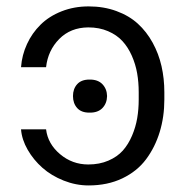

<svg xmlns="http://www.w3.org/2000/svg" viewBox="-20 -558 568 588"><path d="M44.4 -161.9H121.1Q126.4 -117.5 163.9 -85.9Q201.3 -54.3 250.4 -54.3Q284.8 -54.3 312 -66.1Q339.1 -77.8 356.2 -96.9Q373.2 -116.1 384.4 -142.6Q395.6 -169 400.2 -196.2Q404.8 -223.4 404.8 -253.2V-275.6Q404.8 -306.1 400 -333.6Q395.2 -361.2 383.7 -387.3Q372.2 -413.4 354.9 -432.2Q337.7 -451 310.9 -462.5Q284.1 -474.1 250.4 -474.1Q196 -473.7 161.4 -438.6Q126.8 -403.4 121.1 -352.3H44.4Q47.2 -389.6 62.7 -423.1Q78.1 -456.7 104.2 -482.4Q130.3 -508.2 168.5 -523.3Q206.7 -538.4 251.4 -538.4Q297.9 -538.4 336.6 -524.1Q375.4 -509.9 402.2 -485.4Q429 -460.9 447.4 -427.4Q465.9 -393.8 474.6 -355.6Q483.3 -317.5 483.3 -275.6V-253.2Q483.3 -200.3 469.1 -153.8Q454.9 -107.2 427.4 -70.3Q399.9 -33.4 354.6 -11.7Q309.3 9.9 251.4 9.9Q212.4 9.9 174.9 -5Q137.4 -19.9 110.1 -44Q82.7 -68.2 64.8 -99.3Q46.9 -130.3 44.4 -161.9ZM254.6 -213.1Q229.4 -212.7 216.4 -227.1Q203.5 -241.5 203.5 -263.8Q203.5 -285.9 216.4 -300.2Q229.4 -314.6 254.6 -314.3Q279.8 -314.6 293.7 -300.1Q307.5 -285.5 307.9 -263.8Q307.5 -241.5 293.7 -227.1Q279.8 -212.7 254.6 -213.1Z"/></svg>

Font: Inter Light BETA
Style: Regular
Weight: 300
Designer: Rasmus Andersson
Foundry: rsms
Version: Version 3.011;git-f93a4a705